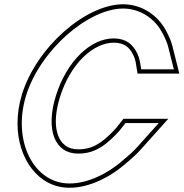

<svg xmlns="http://www.w3.org/2000/svg" viewBox="-20 -810 861 900"><path d="M540.5 -198 568.2 -233H723.9L629.8 -128C611.1 -106 587.7 -85 568.8 -69H567.8C491.3 2 391.3 51 304.9 50C140.9 50 36.8 -145 101.6 -360C167 -574 392.1 -769 556.5 -770C636.4 -770 707.8 -723 743 -652L743.7 -651C752.5 -634 763.5 -611 768.8 -589L795 -485H641.9L635.9 -521C633.4 -535 629.9 -546 624.2 -558C601 -607 566.9 -629 513.7 -630C403.2 -630 291.6 -521 241.6 -360C192 -198 238.6 -89 347.7 -90C406.4 -90 453 -112 504.6 -161C519.1 -175 530.1 -186 540.5 -198ZM525.2 -210.8C514.9 -199.1 504.9 -189.1 490.7 -175.4C441.5 -128.7 400.7 -110 347.6 -110C334.5 -109.9 323.2 -111.5 312.9 -114.6C250.9 -133.2 218.5 -216.2 260.7 -354.1C309.5 -511 416.7 -610 513.5 -610C559.8 -609.1 585.7 -592.6 606.2 -549.4C611.1 -539 613.9 -530 616.2 -517.6L624.9 -465H820.6L788.2 -593.8C782.3 -618.4 770.5 -642.7 761.5 -660.2L760.9 -661.3L760.3 -662.2C721.1 -739.6 643.8 -790 556.4 -790C379.1 -788.9 149.9 -586.6 82.4 -365.8C68.6 -319.9 62.1 -274.7 62.1 -231.8C62 -66.7 159.7 70 304.8 70C396 71.1 497.9 21.1 575.6 -48.8C578.4 -51.1 579.6 -52 581.7 -53.7C600.9 -70 625.3 -91.8 644.9 -114.8L768.7 -253H558.6Z"/></svg>

Font: Nordica Plus
Style: NordicaClassicRgCondOblOl
Weight: 500
Version: Version 1.01